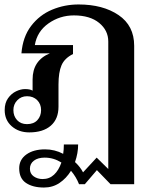

<svg xmlns="http://www.w3.org/2000/svg" viewBox="-20 -583 681 860"><path d="M581 -378V242H475L414 179L360 242H334Q321 209 298 182Q277 216 246.5 236.5Q216 257 177 257Q127 257 96.5 236.5Q66 216 66 171Q66 132 98 109Q130 86 182 86Q225 86 263 106Q266 87 266 64H330Q330 103 316 143Q339 164 352 189L413 123L465 174V-397Q465 -447 424 -480.5Q383 -514 311 -514Q248 -514 197 -478Q146 -442 136 -381H307V-341Q269 -322 255.5 -290.5Q242 -259 242 -204V-105Q242 -50 207.5 -20Q173 10 111 10Q64 10 32.5 -17.5Q1 -45 1 -90Q1 -122 16 -143Q31 -164 52 -174Q73 -184 92 -184Q115 -184 126 -177V-227Q126 -312 203 -344H76Q82 -418 119.5 -467Q157 -516 213 -539.5Q269 -563 332 -563Q441 -563 511 -515.5Q581 -468 581 -378ZM164 -90Q164 -117 146.5 -134.5Q129 -152 101 -152Q75 -152 57.5 -134Q40 -116 40 -90Q40 -63 56.5 -45Q73 -27 101 -27Q131 -27 147.5 -45Q164 -63 164 -90ZM255 145Q220 123 180 123Q150 123 132 136.5Q114 150 114 173Q114 195 131 207Q148 219 171 219Q201 219 222 199.5Q243 180 255 145Z"/></svg>

Font: Taviraj Medium
Style: Regular
Weight: 500
Designer: Katatrad Team
Foundry: CadsonDemak
Version: Version 1.001